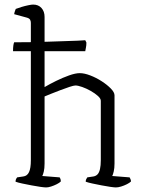

<svg xmlns="http://www.w3.org/2000/svg" viewBox="-20 -820 630 840"><path d="M37 -596Q37 -612 38.5 -621.5Q40 -631 42 -635Q73 -635 111 -635.5Q149 -636 188 -637.5Q227 -639 261.5 -640Q296 -641 320 -642Q344 -643 353 -644L358 -634Q358 -621 356 -612Q354 -603 353 -596ZM182 0Q174 0 156.5 -2.5Q139 -5 118 -9Q97 -13 78 -17Q59 -21 48 -25Q48 -33 51 -38Q54 -43 55 -44L82 -48Q99 -50 107 -67Q115 -84 115 -119V-720Q115 -728 111.5 -734Q108 -740 97 -743L42 -758Q43 -765 45.5 -772Q48 -779 49 -781Q59 -785 74 -789.5Q89 -794 103.5 -797Q118 -800 125 -800Q148 -800 161.5 -785Q175 -770 175 -746V-439Q197 -452 225.5 -466Q254 -480 282 -490Q310 -500 329 -500Q349 -500 375 -490Q401 -480 425 -464.5Q449 -449 465 -432.5Q481 -416 481 -403V-105Q481 -84 477.5 -69.5Q474 -55 471 -50L547 -44Q549 -41 551 -36Q553 -31 553 -26Q547 -20 535 -14Q523 -8 510 -4Q497 0 487 0Q480 0 462.5 -2.5Q445 -5 424.5 -9Q404 -13 385 -17Q366 -21 355 -25Q355 -31 357 -35.5Q359 -40 362 -44L389 -48Q400 -50 407 -57.5Q414 -65 417.5 -80.5Q421 -96 421 -119V-379Q421 -389 408 -400.5Q395 -412 376.5 -422.5Q358 -433 339.5 -439.5Q321 -446 310 -446Q303 -446 284.5 -440Q266 -434 244 -425.5Q222 -417 203 -409.5Q184 -402 175 -398V-105Q175 -83 171.5 -69Q168 -55 165 -50L241 -44Q243 -41 244.5 -37Q246 -33 246 -26Q240 -20 228 -14Q216 -8 203.5 -4Q191 0 182 0Z"/></svg>

Font: Texturina 12pt Thin
Style: Regular
Weight: 250
Designer: Guillermo Torres Carreño
Foundry: Omnibus-Type
Version: Version 1.002